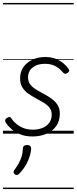

<svg xmlns="http://www.w3.org/2000/svg" viewBox="-20 -905 519 1300"><path d="M200 19Q153 19 117 4.5Q81 -10 56.5 -32Q32 -54 19 -75Q14 -83 15 -91Q16 -99 26 -106Q35 -112 42.5 -113Q50 -114 56 -104Q80 -70 116.5 -48.5Q153 -27 202 -27Q238 -27 267 -38.5Q296 -50 313 -73Q330 -96 330 -129Q330 -157 314.5 -176.5Q299 -196 274.5 -210.5Q250 -225 223 -239.5Q196 -254 171.5 -271Q147 -288 131.5 -313Q116 -338 116 -374Q116 -418 138 -450Q160 -482 198.5 -500.5Q237 -519 287 -519Q328 -519 359 -506Q390 -493 411.5 -474.5Q433 -456 444 -439Q450 -430 449 -424.5Q448 -419 437 -411Q429 -405 422 -405.5Q415 -406 408 -413Q382 -443 353.5 -458Q325 -473 283 -473Q233 -473 201.5 -448.5Q170 -424 170 -380Q170 -352 185.5 -332.5Q201 -313 225.5 -298Q250 -283 277.5 -268.5Q305 -254 329.5 -236.5Q354 -219 369.5 -195Q385 -171 385 -135Q385 -86 360.5 -51.5Q336 -17 294 1Q252 19 200 19ZM81 276Q73 270 72 263Q71 256 77 246Q95 222 107 200Q119 178 126.5 154.5Q134 131 135 100Q136 87 143.5 82Q151 77 163 77Q178 77 184.5 83.5Q191 90 191 102Q190 122 182 150Q174 178 157.5 208Q141 238 114 267Q107 276 98.5 279Q90 282 81 276ZM0 365H479V375H0ZM0 -20H479V0H0ZM0 -505H479V-500H0ZM0 -885H479V-875H0Z"/></svg>

Font: Playwrite IS Guides
Style: Regular
Weight: 400
Designer: Veronika Burian, José Scaglione
Foundry: TypeTogether
Version: Version 1.003